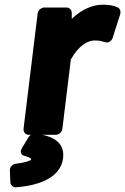

<svg xmlns="http://www.w3.org/2000/svg" viewBox="-20 -548 532 816"><path d="M80 0C79 11 87 25 102 25H217C228 25 243 15 245 0L281 -295C316 -358 356 -376 382 -376C401 -376 409 -374 425 -369C444 -363 456 -377 459 -388L491 -488C494 -498 491 -511 481 -516C463 -525 443 -528 416 -528C371 -528 325 -506 285 -468V-493C285 -505 276 -516 263 -516H168C157 -516 142 -506 140 -491ZM129 20C119 19 108 25 102 34L74 80C58 106 80 114 86 115C112 122 112 127 112 131C108 135 84 144 47 148C31 150 21 164 22 177L24 227C25 238 35 249 48 248C132 242 237 213 248 125C256 60 210 29 129 20Z"/></svg>

Font: Falling Sky
Style: BlkObl
Weight: 900
Designer: Paul D. Hunt
Foundry: Adobe Systems Incorporated
Version: Version 1.02